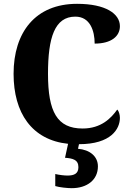

<svg xmlns="http://www.w3.org/2000/svg" viewBox="-20 -744 687 1004"><path d="M355 240C435 240 492 197 492 126C492 73 449 39 388 34L393 10C561 10 607 -70 607 -128C607 -143 602 -163 593 -171C561 -126 509 -72 412 -72C279 -72 231 -159 231 -358C231 -548 266 -657 374 -657C451 -657 475 -583 475 -516C563 -516 607 -555 607 -607C607 -672 533 -724 383 -724C165 -724 51 -575 51 -358C51 -154 146 -12 336 8L320 81C360 84 390 91 390 130C390 164 368 174 333 174C316 174 291 171 269 166V229C291 236 335 240 355 240Z"/></svg>

Font: Noto Serif Tamil SemiCondensed ExtraBold
Style: Regular
Weight: 800
Width: 4
Designer: Indian Type Foundry, Tom Grace, and the Monotype Design Team
Foundry: Monotype Imaging Inc.
Version: Version 2.004